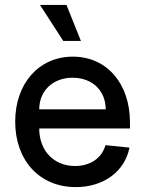

<svg xmlns="http://www.w3.org/2000/svg" viewBox="-20 -747 592 783"><path d="M289 16C403 16 489 -48 508 -145L410 -155C396 -103 349 -70 286 -70C200 -70 140 -132 140 -223H510V-248C510 -407 415 -516 277 -516C139 -516 42 -407 42 -251C42 -92 142 16 289 16ZM411 -301H140C140 -377 196 -430 276 -430C356 -430 411 -378 411 -301ZM238 -580H310L251 -727H143Z"/></svg>

Font: Uncut Sans Medium
Style: Regular
Weight: 500
Designer: Kasper Nordkvist
Foundry: UNCUT.wtf
Version: Version 1.304;Glyphs 3.2 (3246)